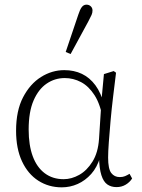

<svg xmlns="http://www.w3.org/2000/svg" viewBox="-20 -791 608 824"><path d="M245 13Q189 13 144.5 -15.5Q100 -44 74.5 -98.5Q49 -153 49 -230Q49 -316 79 -373.5Q109 -431 156 -460.5Q203 -490 256 -490Q298 -490 331.5 -474Q365 -458 389.5 -425Q414 -392 428 -338H440L422 -277Q411 -343 386 -382Q361 -421 328 -438.5Q295 -456 258 -456Q215 -456 180 -432Q145 -408 124 -359.5Q103 -311 103 -235Q103 -168 120.5 -120.5Q138 -73 172 -47.5Q206 -22 253 -22Q287 -22 320 -40.5Q353 -59 377 -97.5Q401 -136 405 -195L416 -366L426 -473L468 -486L478 -479Q472 -430 465.5 -376.5Q459 -323 454.5 -272.5Q450 -222 447 -180.5Q444 -139 444 -115Q444 -66 457.5 -48.5Q471 -31 494 -31Q507 -31 516.5 -35Q526 -39 536 -45L547 -25Q537 -9 519.5 1.5Q502 12 480 12Q457 12 440.5 0.5Q424 -11 415 -39.5Q406 -68 405 -117H410Q397 -73 371.5 -44.5Q346 -16 313.5 -1.5Q281 13 245 13ZM262 -568 316 -728Q323 -750 331 -760.5Q339 -771 351 -771Q362 -771 369.5 -764Q377 -757 377 -746Q377 -736 373 -727Q369 -718 359 -699L283 -559Z"/></svg>

Font: Source Serif 4 18pt Light
Style: Regular
Weight: 300
Designer: Frank Grießhammer
Foundry: Adobe Systems Incorporated
Version: Version 4.004;hotconv 1.0.116;makeotfexe 2.5.65601